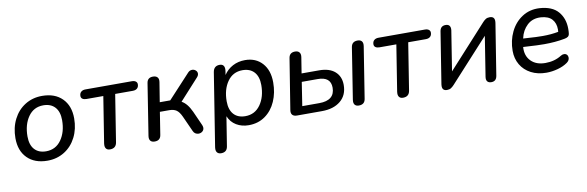

<svg xmlns="http://www.w3.org/2000/svg" viewBox="-48 -903 4580 1497"><g transform="rotate(-10 2241.5 -154.5)"><path d="M48 -207Q48 -290 81.5 -356Q115 -422 174.5 -459Q234 -496 309 -496Q410 -496 468 -438Q526 -380 526 -280Q526 -197 492.5 -131Q459 -65 399.5 -28Q340 9 265 9Q164 9 106 -49Q48 -107 48 -207ZM431 -283Q431 -350 398 -386Q365 -422 306 -422Q230 -422 186.5 -360Q143 -298 143 -204Q143 -137 175.5 -101Q208 -65 267 -65Q343 -65 387 -127Q431 -189 431 -283Z M721 -33Q721 -42 722 -47L780 -412H647Q627 -412 615.5 -420Q604 -428 604 -443Q604 -464 617 -475.5Q630 -487 652 -487H1018Q1039 -487 1050 -478.5Q1061 -470 1061 -456Q1061 -435 1048.5 -423.5Q1036 -412 1013 -412H874L815 -40Q808 7 760 7Q741 7 731 -3.5Q721 -14 721 -33Z M1073 -45 1137 -451Q1143 -494 1187 -494Q1211 -494 1222.5 -481Q1234 -468 1230 -443L1205 -288H1288L1464 -478Q1478 -493 1497 -493Q1513 -493 1525 -482.5Q1537 -472 1537 -457Q1537 -442 1524 -428L1373 -262Q1417 -239 1449 -169L1500 -55Q1505 -42 1505 -34Q1505 -16 1492 -5Q1479 6 1461 6Q1448 6 1436.5 -1Q1425 -8 1419 -22L1363 -146Q1345 -185 1323.5 -199.5Q1302 -214 1267 -214H1193L1165 -37Q1159 7 1114 7Q1090 7 1079.5 -6.5Q1069 -20 1073 -45Z M1568 147Q1568 138 1569 133L1661 -446Q1669 -494 1715 -494Q1734 -494 1743.5 -483.5Q1753 -473 1753 -453Q1753 -444 1752 -439L1747 -408Q1775 -450 1818.5 -473Q1862 -496 1916 -496Q2001 -496 2052 -439.5Q2103 -383 2103 -287Q2103 -205 2073.5 -137.5Q2044 -70 1988.5 -30.5Q1933 9 1858 9Q1803 9 1760.5 -16.5Q1718 -42 1698 -90L1661 142Q1654 187 1608 187Q1589 187 1578.5 176.5Q1568 166 1568 147ZM2008 -283Q2008 -350 1975 -386Q1942 -422 1883 -422Q1807 -422 1763.5 -360Q1720 -298 1720 -204Q1720 -137 1752.5 -101Q1785 -65 1844 -65Q1920 -65 1964 -127Q2008 -189 2008 -283Z M2197 -51 2261 -450Q2267 -494 2312 -494Q2335 -494 2346 -480.5Q2357 -467 2353 -442L2333 -317H2472Q2553 -317 2597 -278Q2641 -239 2641 -172Q2641 -91 2586 -45.5Q2531 0 2438 0H2241Q2216 0 2204.5 -13Q2193 -26 2197 -51ZM2552 -166Q2552 -252 2449 -252H2323L2294 -65H2429Q2490 -65 2521 -90.5Q2552 -116 2552 -166ZM2690 -32Q2690 -40 2691 -45L2755 -451Q2762 -494 2807 -494Q2827 -494 2837.5 -484Q2848 -474 2848 -455Q2848 -447 2847 -442L2783 -38Q2777 7 2730 7Q2711 7 2700.5 -3Q2690 -13 2690 -32Z M3041 -33Q3041 -42 3042 -47L3100 -412H2967Q2947 -412 2935.5 -420Q2924 -428 2924 -443Q2924 -464 2937 -475.5Q2950 -487 2972 -487H3338Q3359 -487 3370 -478.5Q3381 -470 3381 -456Q3381 -435 3368.5 -423.5Q3356 -412 3333 -412H3194L3135 -40Q3128 7 3080 7Q3061 7 3051 -3.5Q3041 -14 3041 -33Z M3391 -30Q3391 -40 3392 -44L3457 -453Q3464 -494 3504 -494Q3526 -494 3535 -481Q3544 -468 3541 -445L3491 -129L3798 -466Q3810 -479 3822 -486.5Q3834 -494 3853 -494Q3891 -494 3891 -457Q3891 -448 3890 -443L3825 -35Q3818 7 3779 7Q3760 7 3750 -2.5Q3740 -12 3740 -30Q3740 -38 3741 -42L3791 -358L3484 -22Q3472 -9 3459.5 -1Q3447 7 3428 7Q3391 7 3391 -30Z M3984 -204Q3984 -285 4017 -353.5Q4050 -422 4110 -461Q4170 -500 4247 -496Q4347 -490 4394 -435.5Q4441 -381 4441 -299Q4441 -275 4439 -262Q4437 -245 4426.5 -237.5Q4416 -230 4398 -227Q4324 -213 4237 -213Q4182 -213 4109 -218L4070 -220Q4065 -151 4106 -109Q4147 -67 4220 -67Q4293 -67 4348 -102Q4360 -110 4374 -110Q4388 -110 4396.5 -100.5Q4405 -91 4405 -77Q4405 -55 4383 -39Q4351 -16 4305 -3.5Q4259 9 4215 9Q4146 9 4093.5 -18.5Q4041 -46 4012.5 -94.5Q3984 -143 3984 -204ZM4117 -283Q4185 -278 4236 -278Q4302 -278 4360 -289Q4361 -296 4361 -308Q4361 -358 4333 -389Q4305 -420 4246 -424Q4180 -428 4137.5 -388Q4095 -348 4082 -287V-285Z"/></g></svg>

Font: SN Pro
Style: Italic
Weight: 400
Italic angle: -9°
Designer: Tobias Whetton
Foundry: Supernotes
Version: Version 1.003